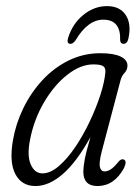

<svg xmlns="http://www.w3.org/2000/svg" viewBox="-20 -616 470 644"><path d="M321.5 -109Q311.5 -70 315.2 -55.5Q319 -41 330.5 -41Q340.5 -41 351.2 -47.8Q362 -54.5 376.5 -72.5Q386 -84.5 395 -81Q407 -76.5 396 -52.5Q363 8 307 8Q259.5 8 259.5 -40.5Q259.5 -55.5 264 -80.2Q268.5 -105 283.5 -156.5Q237.5 -73 191 -32.5Q144.5 8 99 8Q53 8 31.8 -31.5Q10.5 -71 23.5 -146Q33 -201 58.2 -253Q83.5 -305 122 -346.8Q160.5 -388.5 210 -413Q259.5 -437.5 317 -437.5Q361.5 -437.5 384.8 -426.2Q408 -415 407.5 -395Q407 -381 397.5 -371.2Q388 -361.5 384 -345.5ZM81 -148.5Q70 -95 83 -64.8Q96 -34.5 122.5 -34.5Q149 -34.5 177.5 -59Q206 -83.5 232.8 -123.2Q259.5 -163 281.2 -209Q303 -255 317 -298.8Q331 -342.5 333.5 -374.5Q334.5 -388 326.2 -394Q318 -400 293 -400Q250.5 -400 206.5 -365.8Q162.5 -331.5 128.5 -274.2Q94.5 -217 81 -148.5ZM326.5 -550Q274.5 -550 233.5 -481Q225 -469 216.5 -469Q202.5 -469 208.5 -489Q223.5 -537 259.8 -566.2Q296 -595.5 339 -595.5Q382 -595.5 401.8 -565.5Q421.5 -535.5 410.5 -486Q406.5 -469 394 -469Q384 -469 383 -481Q385.5 -550 326.5 -550Z"/></svg>

Font: Fraunces 144pt S100 Light
Style: Italic
Weight: 300
Italic angle: -16°
Version: Version 1.000; ttfautohint (v1.8.3)